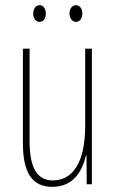

<svg xmlns="http://www.w3.org/2000/svg" viewBox="-20 -716 448 746"><path d="M109 -663C109 -646 118 -631 134 -631C148 -631 158 -644 158 -663C158 -682 148 -696 134 -696C118 -696 109 -680 109 -663ZM250 -664C250 -646 260 -631 275 -631C290 -631 300 -645 300 -664C300 -683 289 -696 275 -696C260 -696 250 -681 250 -664ZM337 -527H311V-228C311 -82 261 -15 185 -15C127 -15 95 -60 95 -167V-527H69V-159C69 -45 105 10 183 10C268 10 300 -54 314 -112H316L317 0H337Z"/></svg>

Font: Noto Sans Malayalam ExtraCondensed Thin
Style: Regular
Weight: 100
Width: 2
Designer: Jelle Bosma - Monotype Design Team
Foundry: Monotype Imaging Inc.
Version: Version 2.104